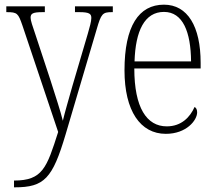

<svg xmlns="http://www.w3.org/2000/svg" viewBox="-20 -563 925 822"><path d="M40 210V239H43C170 239 205 201 261 12L394 -438C413 -504 419 -511 459 -511H463V-536H301V-511H320C364 -511 371 -503 371 -486C371 -471 364 -447 356 -419L290 -195C273 -134 258 -84 249 -46C240 -84 218 -151 195 -223L132 -414C119 -452 111 -475 111 -487C111 -505 120 -511 163 -511H172V-536H7V-511H9C54 -511 58 -506 76 -454L229 2C180 156 162 210 40 210Z M690 10C778 10 824 -48 824 -82C824 -95 819 -102 813 -105C794 -62 757 -22 694 -22C608 -22 555 -102 555 -270H839V-294C839 -450 783 -543 682 -543C574 -543 513 -451 513 -262C513 -88 581 10 690 10ZM798 -300H556C560 -431 599 -512 682 -512C763 -512 797 -426 798 -300Z"/></svg>

Font: Noto Serif Georgian Condensed ExtraLight
Style: Regular
Weight: 200
Width: 3
Designer: Monotype Design Team, Akaki Razmadze
Foundry: Google LLC
Version: Version 2.003